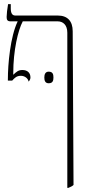

<svg xmlns="http://www.w3.org/2000/svg" viewBox="-20 -667 413 927"><path d="M118 -273C124 -279 127 -286 127 -293C127 -315 113 -329 88 -329C69 -329 60 -321 44 -306V-313C44 -424 67 -521 90 -564H258C284 -564 305 -547 305 -509V240H310C320 236 329 232 335 226L331 -516C331 -565 306 -592 259 -592H54C39 -592 32 -603 32 -627V-647H19C15 -625 12 -597 12 -585C12 -571 16 -564 31 -564H65V-563C30 -490 18 -359 18 -283V-278H39C51 -291 60 -301 81 -301C100 -301 116 -288 118 -273ZM194 -293C194 -278 198 -265 215 -265C235 -265 238 -278 238 -293C238 -308 235 -321 215 -321C199 -321 194 -308 194 -293Z"/></svg>

Font: Noto Serif Hebrew ExtraCondensed Thin
Style: Regular
Weight: 100
Width: 2
Designer: Monotype Design Team
Foundry: Monotype Imaging Inc.
Version: Version 2.004